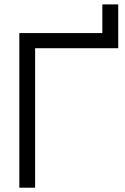

<svg xmlns="http://www.w3.org/2000/svg" viewBox="-20 -874 580 894"><path d="M70 0V-720H456.5V-853.5H530.5V-649.5H143.5V0Z"/></svg>

Font: Vela Sans
Style: Regular
Weight: 400
Designer: Principal design: Mikhail Sharanda - project Manrope.
Design modification: Ravid Balaliev
Foundry: Mikhail Sharanda
Version: Version 1.001